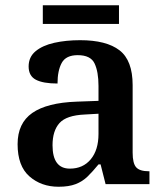

<svg xmlns="http://www.w3.org/2000/svg" viewBox="-20 -701 626 731"><path d="M203 10Q137 10 92 -29.5Q47 -69 47 -152Q47 -232 103 -271Q159 -310 272 -314L355 -317V-374Q355 -428 340 -459.5Q325 -491 276 -491Q231 -491 215 -461.5Q199 -432 199 -383Q144 -383 116.5 -397.5Q89 -412 89 -448Q89 -484 115.5 -506Q142 -528 186.5 -538Q231 -548 285 -548Q385 -548 435 -509.5Q485 -471 485 -377V-120Q485 -79 498.5 -64Q512 -49 546 -49H549V0H382L363 -75H355Q333 -48 313.5 -29Q294 -10 268 0Q242 10 203 10ZM246 -59Q296 -59 325.5 -94.5Q355 -130 355 -191V-268L303 -265Q233 -262 206.5 -232.5Q180 -203 180 -148Q180 -59 246 -59ZM143 -610V-681H433V-610Z"/></svg>

Font: Noto Serif Malayalam SemiBold
Style: Regular
Weight: 600
Designer: Indian type Foundry, Jelle Bosma, Monotype Design Team
Foundry: Monotype Imaging Inc.
Version: Version 2.104; ttfautohint (v1.8.4.7-5d5b)